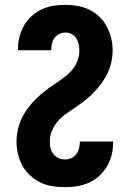

<svg xmlns="http://www.w3.org/2000/svg" viewBox="-20 -763 540 791"><path d="M247 8Q221 8 195.5 4Q170 0 147 -11Q124 -22 104.5 -40Q85 -58 72.5 -80.5Q60 -103 54 -128.5Q48 -154 48 -180Q48 -203 53 -226.5Q58 -250 68 -272Q78 -294 92 -313.5Q106 -333 122.5 -350Q139 -367 157.5 -382Q176 -397 196 -410.5Q216 -424 235.5 -437.5Q255 -451 271.5 -468.5Q288 -486 297.5 -508.5Q307 -531 307 -555Q307 -568 304 -581Q301 -594 294 -605.5Q287 -617 274.5 -623Q262 -629 249 -629Q236 -629 224 -623Q212 -617 204.5 -606.5Q197 -596 194 -583Q191 -570 191 -557Q191 -557 191 -556.5Q191 -556 191 -556H54Q54 -557 54 -558Q54 -559 54 -560Q54 -585 60 -609.5Q66 -634 78 -656Q90 -678 109 -695.5Q128 -713 151 -724Q174 -735 199 -739Q224 -743 249 -743Q274 -743 299.5 -738.5Q325 -734 348 -723Q371 -712 389.5 -694Q408 -676 420 -653.5Q432 -631 438 -606Q444 -581 444 -556Q444 -532 439 -508.5Q434 -485 424 -463.5Q414 -442 400 -422.5Q386 -403 369.5 -385.5Q353 -368 334.5 -353Q316 -338 296.5 -324.5Q277 -311 257 -297.5Q237 -284 221 -266.5Q205 -249 195 -226.5Q185 -204 185 -181Q185 -167 188 -153.5Q191 -140 199.5 -129Q208 -118 220.5 -112Q233 -106 247 -106Q261 -106 273.5 -111.5Q286 -117 294 -127.5Q302 -138 305.5 -151.5Q309 -165 309 -178Q309 -178 309 -178.5Q309 -179 309 -180H446Q446 -179 446 -178Q446 -177 446 -176Q446 -150 440 -125Q434 -100 421 -78Q408 -56 389 -38.5Q370 -21 346.5 -10.5Q323 0 298 4Q273 8 247 8Z"/></svg>

Font: Iosevka SS04 Heavy
Style: Regular
Weight: 900
Monospace: yes
Designer: Belleve Invis
Foundry: Belleve Invis
Version: Version 19.0.0; ttfautohint (v1.8.4)